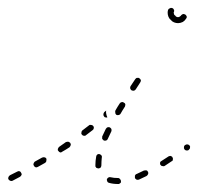

<svg xmlns="http://www.w3.org/2000/svg" viewBox="-28 -446 496 481"><path d="M270 15Q272 14 273 13Q274 12 275 11Q275 9 275 8Q275 5 273 3Q271 0 268 0Q257 0 249 -2Q246 -3 243 -1Q241 0 240 3Q239 5 240 6Q240 7 241 9Q241 10 243 11Q244 12 245 12Q255 15 268 15Q269 15 270 15ZM26 -8Q27 -10 25 -13Q24 -16 21 -17Q18 -18 15 -16L-3 -7Q-6 -5 -7 -2Q-8 1 -7 3Q-5 6 -2 7Q1 8 3 7L22 -3Q25 -5 26 -8ZM343 -10Q344 -12 343 -15Q342 -17 341 -18Q340 -19 339 -19Q337 -20 336 -19Q334 -19 333 -19Q323 -14 314 -10Q313 -10 312 -9Q311 -8 310 -6Q310 -5 310 -3Q310 -2 310 0Q311 2 314 4Q317 5 320 4Q329 0 339 -5Q342 -7 343 -10ZM211 -33V-32Q211 -30 211 -29Q212 -27 213 -26Q214 -25 215 -25Q217 -24 218 -24Q221 -24 224 -26Q226 -29 226 -32V-33Q226 -41 227 -51Q228 -54 226 -57Q224 -59 221 -60Q220 -60 219 -60Q217 -60 216 -59Q215 -58 214 -57Q213 -55 213 -54Q211 -43 211 -33ZM88 -43Q89 -46 88 -49Q87 -50 86 -51Q84 -52 83 -52Q82 -52 80 -52Q79 -52 77 -51Q68 -46 59 -41Q57 -39 56 -36Q55 -33 57 -31Q58 -28 61 -27Q64 -26 67 -28Q76 -33 85 -38Q88 -40 88 -43ZM405 -46Q406 -49 404 -52Q404 -53 402 -54Q401 -55 400 -55Q398 -56 397 -55Q395 -55 394 -54Q385 -48 377 -43Q375 -42 374 -41Q374 -40 373 -39Q373 -37 373 -36Q373 -34 374 -33Q376 -30 379 -30Q382 -29 384 -30Q393 -36 402 -42Q405 -43 405 -46ZM149 -82Q150 -85 148 -88Q146 -90 143 -91Q140 -91 137 -90Q129 -84 120 -78Q118 -76 117 -73Q116 -70 118 -68Q120 -65 123 -64Q126 -64 128 -66Q137 -71 146 -77Q148 -79 149 -82ZM448 -76Q449 -79 447 -81Q446 -83 445 -83Q444 -84 442 -84Q441 -85 439 -84Q438 -84 437 -83H436Q433 -81 433 -78Q432 -75 434 -72Q435 -71 436 -70Q438 -69 439 -69Q440 -69 442 -69Q443 -70 445 -70V-71Q448 -73 448 -76ZM228 -101Q228 -100 228 -98Q229 -97 230 -96Q231 -95 232 -94Q235 -93 238 -94Q241 -95 242 -98Q246 -107 251 -117Q252 -120 251 -123Q250 -125 247 -127Q244 -128 241 -127Q239 -126 237 -123Q232 -113 228 -104Q228 -102 228 -101ZM206 -122Q207 -124 207 -125Q207 -127 207 -128Q206 -130 205 -131Q203 -133 200 -133Q197 -134 195 -132Q187 -126 178 -119Q176 -117 176 -114Q175 -111 177 -109Q179 -106 182 -106Q185 -105 187 -107Q196 -114 204 -120Q205 -121 206 -122ZM231 -159Q231 -162 233 -165Q236 -167 238 -169Q237 -163 239 -157Q240 -154 241 -152Q239 -151 236 -152Q234 -152 233 -154Q231 -156 231 -159ZM261 -163Q261 -160 264 -158Q267 -157 270 -158Q273 -159 274 -161Q279 -170 285 -179Q286 -182 286 -185Q285 -188 282 -189Q281 -190 280 -190Q278 -191 277 -190Q275 -190 274 -189Q273 -188 272 -187Q266 -178 261 -169Q260 -166 261 -163ZM298 -225Q299 -222 301 -220Q303 -219 304 -219Q306 -218 307 -219Q309 -219 310 -220Q311 -221 312 -222L323 -239Q325 -242 325 -245Q324 -248 321 -250Q320 -251 319 -251Q317 -251 316 -251Q314 -251 313 -250Q312 -249 311 -248L299 -230Q298 -228 298 -225ZM418 -403Q416 -403 414 -404Q412 -405 411 -407Q409 -408 408 -410Q408 -412 407 -414Q407 -415 408 -417Q409 -420 407 -423Q406 -425 403 -426Q400 -427 397 -425Q394 -424 393 -421Q392 -418 392 -414Q392 -409 394 -404Q396 -399 400 -396Q403 -392 408 -390Q413 -388 418 -388Q424 -388 430 -391Q435 -394 438 -399Q440 -401 440 -404Q439 -407 437 -409Q434 -411 431 -411Q428 -410 426 -408Q425 -406 423 -405Q421 -403 418 -403Z"/></svg>

Font: FRB American Cursive Dashed Extralight
Style: Italic
Weight: 200
Italic angle: -25°
Version: Version 2.0;Modular Font Editor K font №1